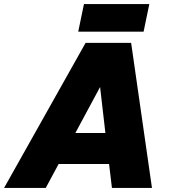

<svg xmlns="http://www.w3.org/2000/svg" viewBox="-59 -920 839 940"><path d="M-39 0 360 -710H583L685 0H489L475 -117H228L165 0ZM431 -494 310 -269H457ZM324 -765 352 -900H672L644 -765Z"/></svg>

Font: Geist Black
Style: Italic
Weight: 900
Italic angle: -12°
Designer: Basement.studio, Andrés Briganti, Mateo Zaragoza
Foundry: Basement.studio, Vercel, Andrés Briganti, Guido Ferreyra, Mateo Zaragoza
Version: Version 1.500; ttfautohint (v1.8.4.7-5d5b)